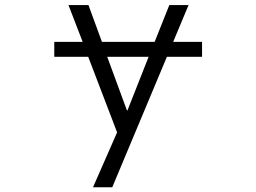

<svg xmlns="http://www.w3.org/2000/svg" viewBox="-20 -540 1040 779"><path d="M200.2 -309.6V-370.1H315.4L257.8 -519.5H338.9L393.6 -370.1H607.4L667 -519.5H745.1L682.6 -370.1H799.8V-309.6H657.2L435.5 219.7H357.4L455.1 -2.9L337.9 -309.6ZM495.1 -91.8H497.1L583 -309.6H415Z"/></svg>

Font: GenEi Gothic M SemiLight
Style: Regular
Weight: 350
Designer: o_tamon (Modified); [Source Han Sans]
Ryoko NISHIZUKA  (kana & ideographs); Paul D. Hunt (Latin, Greek & Cyrillic); Wenl
Version: Version 1.1a;Original Version 1.004